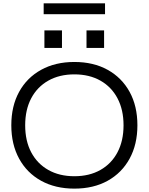

<svg xmlns="http://www.w3.org/2000/svg" viewBox="-20 -1107 881 1137"><path d="M420.3 10Q307.7 10 223.5 -36.5Q139.3 -83 93.2 -167.5Q47 -252 47 -365Q47 -479 93.2 -563Q139.3 -647 223.5 -693.5Q307.7 -740 420.3 -740Q533.7 -740 617.5 -693.5Q701.3 -647 747.5 -563Q793.7 -479 793.7 -365Q793.7 -252 747.5 -167.5Q701.3 -83 617.5 -36.5Q533.7 10 420.3 10ZM420.3 -63.4Q509.3 -63.4 574.8 -100.6Q640.3 -137.7 675.9 -205.4Q711.6 -273 711.6 -365Q711.6 -457 675.9 -524.6Q640.3 -592.3 574.8 -629.4Q509.3 -666.6 420.3 -666.6Q331.7 -666.6 266 -629.4Q200.4 -592.3 164.7 -524.6Q129.1 -457 129.1 -365Q129.1 -273 164.7 -205.4Q200.4 -137.7 266 -100.6Q331.7 -63.4 420.3 -63.4ZM492.3 -823V-927H596.4V-823ZM243 -823V-927H347V-823ZM238.6 -1023V-1087.1H602V-1023Z"/></svg>

Font: M PLUS 1 Thin
Style: Regular
Weight: 100
Designer: Coji Morishita
Foundry: UNDERFOREST DESIGN
Version: Version 1.001